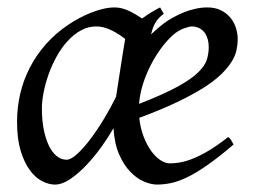

<svg xmlns="http://www.w3.org/2000/svg" viewBox="-20 -477 687 517"><path d="M444.8 -381.8Q428.7 -367.2 413.3 -346.2Q397.9 -325.2 385.5 -300.8Q373 -276.4 364.7 -249.8Q356.4 -223.1 354.5 -197.3Q418.5 -222.2 455.8 -242.4Q493.2 -262.7 512.2 -280.8Q531.2 -298.8 536.6 -315.4Q542 -332 542 -349.1Q542 -364.3 538.1 -375.2Q534.2 -386.2 527.8 -392.8Q521.5 -399.4 513.4 -402.6Q505.4 -405.8 497.1 -405.8Q489.3 -405.8 474.1 -400.1Q459 -394.5 444.8 -381.8ZM292.5 -216.3Q295.9 -238.3 299.6 -262.2Q303.2 -286.1 306.6 -307.6Q310.1 -329.1 312.7 -345.9Q315.4 -362.8 316.9 -371.1V-372.1Q309.6 -377.9 300.8 -383.8Q292 -389.6 282.2 -394.5Q272.5 -399.4 261.5 -402.6Q250.5 -405.8 238.8 -405.8Q216.8 -405.8 197.3 -394.8Q177.7 -383.8 161.4 -365.7Q145 -347.7 132.3 -324.5Q119.6 -301.3 110.8 -276.6Q102.1 -252 97.4 -228Q92.8 -204.1 92.8 -185.1Q92.8 -153.3 97.9 -127.9Q103 -102.5 111.8 -84.5Q120.6 -66.4 132.8 -56.6Q145 -46.9 159.2 -46.9Q170.9 -46.9 188 -62.5Q205.1 -78.1 223.6 -102.8Q242.2 -127.4 260.3 -157.5Q278.3 -187.5 292.5 -216.3ZM420.9 -439.9Q413.6 -434.1 408.4 -429Q403.3 -423.8 399.7 -418Q396 -412.1 392.8 -404.3Q389.6 -396.5 386.7 -384.3Q402.3 -399.4 419.9 -413.1Q431.6 -421.9 446 -429.9Q460.4 -438 475.8 -444.1Q491.2 -450.2 507.1 -453.6Q522.9 -457 538.1 -457Q559.1 -457 574.5 -449.5Q589.8 -441.9 600.1 -429.7Q610.4 -417.5 615.2 -402.1Q620.1 -386.7 620.1 -371.1Q620.1 -357.4 616.9 -342.3Q613.8 -327.1 603.8 -311Q593.8 -294.9 575.9 -277.3Q558.1 -259.8 528.6 -241Q499 -222.2 456.5 -201.9Q414.1 -181.6 355 -159.7Q357.9 -132.3 366.5 -109.9Q375 -87.4 386.5 -71.3Q397.9 -55.2 411.4 -46.1Q424.8 -37.1 438 -37.1Q448.2 -37.1 462.9 -39.3Q477.5 -41.5 496.8 -48.8Q516.1 -56.2 540.3 -70.3Q564.5 -84.5 594.2 -107.9Q599.6 -105 603 -98.4Q606.4 -91.8 608.9 -87.9Q568.4 -53.2 537.8 -32Q507.3 -10.7 483.2 0.7Q459 12.2 439.7 16.1Q420.4 20 402.8 20Q387.2 20 367.9 12Q348.6 3.9 331.1 -14.2Q313.5 -32.2 300.8 -61.3Q288.1 -90.3 285.6 -131.8Q272.9 -109.4 254.2 -83Q235.4 -56.6 213.9 -33.7Q192.4 -10.7 169.9 4.6Q147.5 20 127.9 20Q111.3 20 93.3 10.7Q75.2 1.5 60.3 -18.8Q45.4 -39.1 35.6 -71Q25.9 -103 25.9 -148.9Q25.9 -187.5 34.4 -224.4Q43 -261.2 60.3 -294.9Q77.6 -328.6 103.8 -358.2Q129.9 -387.7 165 -411.1Q178.2 -419.9 193.6 -428.2Q209 -436.5 225.1 -442.9Q241.2 -449.2 257.6 -453.1Q273.9 -457 289.1 -457Q299.3 -457 309.1 -454.3Q318.8 -451.7 328.1 -447.3Q337.4 -442.9 346.2 -437.5Q355 -432.1 362.8 -427.2Q374 -435.5 386.2 -443.1Q398.4 -450.7 411.1 -457L420.9 -439.9Z"/></svg>

Font: Gentium
Style: Italic
Weight: 400
Italic angle: -7°
Designer: J. Victor Gaultney
Version: Version 1.02; 2005; OFL release